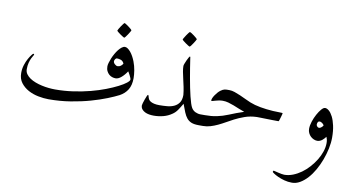

<svg xmlns="http://www.w3.org/2000/svg" viewBox="-90 -919 2685 1459"><g transform="rotate(10 1252.0 -189.5)"><path d="M827.1 -622.1Q827.1 -619.1 821.3 -608.9Q815.4 -598.6 807.6 -586.9Q799.8 -575.2 792.5 -565.9Q785.2 -556.6 782.2 -556.6Q780.8 -556.6 771 -562.7Q761.2 -568.8 750.2 -576.4Q739.3 -584 730.7 -591.3Q722.2 -598.6 722.2 -601.6Q722.2 -604 728.5 -614.3L742.2 -636.2Q750 -647.9 757.3 -657.2Q764.6 -666.5 766.6 -666.5Q769.5 -666.5 779.5 -660.2Q789.6 -653.8 800 -646Q810.5 -638.2 818.8 -630.9Q827.1 -623.5 827.1 -622.1ZM906.7 -266.1Q906.7 -211.9 885.3 -177Q863.8 -142.1 824.7 -121.1Q792.5 -104.5 739 -83Q685.5 -61.5 616.5 -42Q547.4 -22.5 466.3 -9.3Q385.3 3.9 297.4 3.9Q259.8 3.9 217.8 -4.4Q175.8 -12.7 140.6 -31.7Q105.5 -50.8 82 -81.3Q58.6 -111.8 58.6 -157.2Q58.6 -189.9 67.9 -219Q77.1 -248 89.4 -269.8Q101.6 -291.5 111.8 -304.2Q122.1 -316.9 124 -316.9Q126 -316.9 128.7 -315.2Q131.3 -313.5 131.3 -311.5Q131.3 -308.6 125.7 -300.5Q120.1 -292.5 113.3 -277.8Q106.4 -263.2 100.8 -242.2Q95.2 -221.2 95.2 -192.9Q95.2 -171.9 106.7 -155.5Q118.2 -139.2 136.7 -126.5Q155.3 -113.8 179.7 -104.5Q204.1 -95.2 230.7 -89.4Q257.3 -83.5 283.9 -80.8Q310.5 -78.1 333.5 -78.1Q404.8 -78.1 473.4 -88.1Q542 -98.1 603.3 -114Q664.6 -129.9 715.8 -149.7Q767.1 -169.4 804.9 -188.7Q842.8 -208 863.8 -224.6Q884.8 -241.2 884.8 -251.5Q884.8 -256.8 881.1 -265.4Q877.4 -273.9 873 -283Q868.7 -292 864 -299.6Q859.4 -307.1 857.4 -310.1Q838.9 -281.2 815.7 -261.2Q792.5 -241.2 771.5 -241.2Q758.8 -241.2 745.1 -245.6Q731.4 -250 720.5 -259.8Q709.5 -269.5 702.1 -284.4Q694.8 -299.3 694.8 -320.8Q694.8 -331.5 699.5 -347.7Q704.1 -363.8 711.7 -382.6Q719.2 -401.4 730 -420.4Q740.7 -439.5 752.4 -454.3Q764.2 -469.2 776.9 -479Q789.6 -488.8 801.3 -488.8Q812 -488.8 823.2 -481Q834.5 -473.1 845.5 -460Q856.4 -446.8 866.2 -429Q876 -411.1 883.3 -392.1Q896 -358.9 901.4 -325.2Q906.7 -291.5 906.7 -266.1ZM811.5 -361.8Q802.7 -381.3 787.1 -386.7Q771.5 -392.1 757.8 -392.1Q748.5 -392.1 742.9 -383.3Q737.3 -374.5 737.3 -367.2Q737.3 -361.3 740.2 -355.7Q743.2 -350.1 748.3 -345.5Q753.4 -340.8 759.3 -337.6Q765.1 -334.5 771.5 -334.5Q784.2 -334.5 795.4 -343Q806.6 -351.6 811.5 -361.8Z M1328.6 -641.1Q1328.6 -638.7 1322.3 -628.4L1308.6 -606.4Q1301.3 -594.7 1293.9 -585.4Q1286.6 -576.2 1283.2 -576.2Q1281.7 -576.2 1272.2 -582Q1262.7 -587.9 1251.7 -595.7Q1240.7 -603.5 1231.9 -610.8Q1223.1 -618.2 1223.1 -620.6Q1223.1 -623.5 1229.5 -633.8L1243.2 -655.8Q1251 -667.5 1258.3 -676.8Q1265.6 -686 1268.1 -686Q1270.5 -686 1280.5 -679.7Q1290.5 -673.3 1301.3 -665.3Q1312 -657.2 1320.3 -649.9Q1328.6 -642.6 1328.6 -641.1ZM1455.1 0Q1420.4 0 1399.2 -8.5Q1377.9 -17.1 1363.5 -34.4Q1349.1 -51.8 1338.4 -78.1Q1327.6 -104.5 1314.5 -140.6Q1297.4 -110.8 1282 -88.4Q1266.6 -65.9 1245.1 -51.8Q1215.3 -30.8 1179.2 -21.5Q1143.1 -12.2 1106 -12.2Q1088.4 -12.2 1070.6 -15.1Q1052.7 -18.1 1038.1 -25.4Q1023.4 -32.7 1013.9 -44.7Q1004.4 -56.6 1004.4 -74.2Q1004.4 -78.6 1008.5 -92.5Q1012.7 -106.4 1018.1 -121.6Q1023.4 -136.7 1028.6 -148.4Q1033.7 -160.2 1036.6 -160.2Q1038.6 -160.2 1040.3 -157Q1042 -153.8 1043 -149.9Q1043.9 -146 1044.9 -142.1L1047.4 -135.3Q1049.3 -129.4 1054.2 -123Q1059.1 -116.7 1069.1 -111.1Q1079.1 -105.5 1095.2 -101.8Q1111.3 -98.1 1134.8 -98.1Q1165 -98.1 1195.1 -100.8Q1225.1 -103.5 1248.5 -114.5Q1272 -125.5 1286.6 -146.7Q1301.3 -168 1301.3 -206.1Q1298.3 -237.3 1292 -267.6Q1285.6 -297.9 1279.1 -325.9Q1272.5 -354 1267.8 -378.7Q1263.2 -403.3 1263.2 -423.3Q1263.2 -429.2 1268.3 -442.4Q1273.4 -455.6 1279.5 -469.2Q1285.6 -482.9 1291.5 -492.7Q1297.4 -502.4 1298.3 -502.4Q1302.7 -502.4 1303.2 -499.3Q1303.7 -496.1 1305.2 -484.9L1315.9 -415.5Q1321.8 -378.9 1328.4 -341.8Q1335 -304.7 1342 -269.8Q1349.1 -234.9 1356.4 -205.1Q1363.8 -175.3 1370.8 -153.3Q1377.9 -131.3 1384.8 -120.1Q1396 -101.6 1415.3 -92.5Q1434.6 -83.5 1455.1 -83.5H1480Q1505.4 -83.5 1517.6 -70.3Q1529.8 -57.1 1529.8 -42Q1529.8 -26.9 1517.6 -13.4Q1505.4 0 1480 0Z M2068.4 -200.7Q2068.4 -198.7 2065.9 -188.5Q2063.5 -178.2 2059.6 -166Q2056.2 -153.8 2053 -144.5Q2049.8 -135.3 2047.9 -135.3Q2026.9 -135.3 2002.9 -135.7L1955.1 -136.7Q1931.6 -137.2 1912.1 -137.7Q1892.6 -138.2 1880.9 -138.2Q1829.6 -136.7 1786.6 -121.1Q1743.7 -105.5 1711.9 -88.9L1657.2 -59.1Q1629.9 -43.5 1602.1 -30.3Q1574.2 -17.1 1545.9 -8.5Q1517.6 0 1488.3 0H1463.9Q1438.5 0 1426 -13.4Q1413.6 -26.9 1413.6 -42Q1413.6 -57.1 1426 -70.3Q1438.5 -83.5 1463.9 -83.5H1488.3Q1513.7 -83.5 1536.4 -85.4Q1559.1 -87.4 1580.3 -91.8Q1601.6 -96.2 1623 -102.8Q1644.5 -109.4 1667 -118.7Q1692.4 -129.4 1721.7 -140.4Q1751 -151.4 1778.8 -160.2Q1756.3 -167.5 1734.6 -176.8Q1712.9 -186 1691.4 -194.3Q1669.9 -202.6 1648.2 -208.7Q1626.5 -214.8 1604.5 -214.8Q1589.8 -214.8 1575.7 -212.2Q1561.5 -209.5 1550.3 -206.1L1531.2 -200.7Q1522.9 -198.2 1521 -198.2Q1517.1 -198.2 1517.1 -203.1Q1517.1 -210.4 1521.7 -221.2Q1526.4 -231.9 1534.4 -243.9Q1542.5 -255.9 1552.5 -267.3Q1562.5 -278.8 1573.2 -286.6Q1582.5 -293.5 1589.4 -296.6Q1596.2 -299.8 1603.5 -301.5Q1610.8 -303.2 1619.6 -303.2H1641.1Q1659.2 -303.2 1680.7 -295.9Q1702.1 -288.6 1725.3 -278.6Q1748.5 -268.6 1771 -257.6Q1793.5 -246.6 1813 -238.8Q1848.1 -224.6 1894.5 -216.3Q1940.9 -208 1993.2 -204.6Q2024.9 -203.1 2046.6 -202.9Q2068.4 -202.6 2068.4 -200.7Z M2470.7 -83.5Q2470.7 -42.5 2461.2 2.4Q2451.7 47.4 2435.5 90.6Q2419.4 133.8 2397 173.3Q2374.5 212.9 2347.7 242.4Q2320.8 272 2290.8 289.6Q2260.7 307.1 2229 307.1Q2197.8 307.1 2169.4 299.3Q2141.1 291.5 2119.4 281.5Q2097.7 271.5 2084.7 262.5Q2071.8 253.4 2071.8 251.5Q2071.8 248 2073.5 244.6Q2075.2 241.2 2077.1 241.2Q2079.1 241.2 2089.1 243.9Q2099.1 246.6 2112.1 249.5Q2125 252.4 2138.4 255.1Q2151.9 257.8 2160.6 257.8Q2193.8 257.8 2227.3 244.9Q2260.7 231.9 2291.3 210Q2321.8 188 2348.1 158.7Q2374.5 129.4 2394.3 96.9Q2414.1 64.5 2425.3 30.5Q2436.5 -3.4 2436.5 -34.2Q2436.5 -50.8 2433.8 -61.8Q2431.2 -72.8 2427.2 -82Q2421.9 -75.2 2415.3 -67.6Q2408.7 -60.1 2400.6 -53.7Q2392.6 -47.4 2382.8 -43.5Q2373 -39.6 2362.8 -39.6Q2350.1 -39.6 2336.4 -45.4Q2322.8 -51.3 2311.8 -61.5Q2300.8 -71.8 2293.7 -86.7Q2286.6 -101.6 2286.6 -118.7Q2286.6 -144.5 2296.6 -175.3Q2306.6 -206.1 2321.3 -232.9Q2335.9 -259.8 2351.6 -277.8Q2367.2 -295.9 2379.4 -295.9Q2394 -295.9 2409.9 -282.2Q2425.8 -268.6 2439.5 -241.7Q2453.1 -214.8 2461.9 -175Q2470.7 -135.3 2470.7 -83.5ZM2391.1 -164.1Q2383.8 -175.3 2373.8 -181.4Q2363.8 -187.5 2357.4 -187.5Q2347.2 -187.5 2342.8 -179.4Q2338.4 -171.4 2338.4 -160.2Q2338.4 -154.8 2344.5 -147Q2350.6 -139.2 2359.9 -139.2Q2367.2 -139.2 2377.2 -147Q2387.2 -154.8 2391.1 -164.1Z"/></g></svg>

Font: Simplified Naskh
Style: Regular
Weight: 400
Designer: SIL International
Foundry: Arabeyes
Version: 1.02_alpha